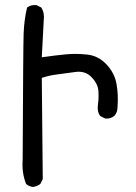

<svg xmlns="http://www.w3.org/2000/svg" viewBox="-20 -739 540 765"><path d="M111.3 5.9Q95.7 3.9 84 -5.9Q66.4 -49.8 70.3 -102.5Q72.3 -552.7 74.2 -606.4Q76.2 -660.2 87.9 -709Q103.5 -720.7 125 -718.8L144.5 -709Q158.2 -687.5 154.3 -658.2L146.5 -510.7Q201.2 -518.6 242.7 -522.5Q284.2 -526.4 328.1 -521.5Q372.1 -516.6 404.3 -482.4Q436.5 -448.2 444.3 -404.3Q452.1 -360.4 448.2 -311.5Q448.2 -292 436.5 -278.3Q420.9 -264.6 399.4 -266.6L379.9 -276.4Q366.2 -293.9 370.1 -320.8Q374 -347.7 372.1 -376.5Q370.1 -405.3 344.7 -431.6Q319.3 -458 279.3 -452.1Q239.3 -446.3 207.5 -442.4Q175.8 -438.5 146.5 -428.7L150.4 -25.4L140.6 -5.9Q127 3.9 111.3 5.9Z"/></svg>

Font: JasonHandwriting2
Style: Regular
Weight: 400
Version: Version 1.05.10